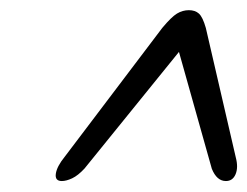

<svg xmlns="http://www.w3.org/2000/svg" viewBox="-20 -732 474 368"><path d="M432 -430Q437 -411 431.5 -398Q426 -385 413 -385Q395.5 -385 386 -408.5L323 -632.5L142 -409Q129.5 -395.5 118.2 -390.2Q107 -385 98.5 -385Q85 -385 87 -399Q89 -413 104 -431.5L291 -678.5Q308.5 -699.5 319.2 -706Q330 -712.5 342 -712.5Q354 -712.5 361.2 -706Q368.5 -699.5 374.5 -678.5Z"/></svg>

Font: Fraunces 72pt Soft
Style: Italic
Weight: 400
Italic angle: -16°
Version: Version 1.000;[b76b70a41]